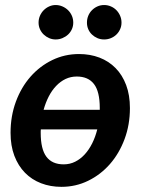

<svg xmlns="http://www.w3.org/2000/svg" viewBox="-20 -736 572 764"><path d="M142.5 -221Q142 -217.5 142 -214Q142 -210.5 142 -207Q142 -142.5 164.8 -112.2Q187.5 -82 233.5 -82Q258 -82 279 -92.5Q300 -103 317 -121.5Q334 -140 346.8 -165.5Q359.5 -191 367 -221ZM377 -306.5Q377 -371.5 354 -401.5Q331 -431.5 285.5 -431.5Q261.5 -431.5 241 -421.8Q220.5 -412 203.5 -394.2Q186.5 -376.5 174 -352.2Q161.5 -328 153.5 -299H377ZM294.5 -521Q338.5 -521 375.8 -506.8Q413 -492.5 440 -465Q467 -437.5 482 -397.5Q497 -357.5 497 -306Q497 -240 475.8 -182.8Q454.5 -125.5 417.5 -83.2Q380.5 -41 331 -16.8Q281.5 7.5 224.5 7.5Q180.5 7.5 143.5 -6.8Q106.5 -21 79.5 -48.5Q52.5 -76 37.2 -116Q22 -156 22 -207.5Q22 -274 43.2 -331.5Q64.5 -389 101.5 -431Q138.5 -473 188 -497Q237.5 -521 294.5 -521ZM271.5 -646Q271.5 -632 266 -619.8Q260.5 -607.5 250.8 -598.5Q241 -589.5 228.2 -584.2Q215.5 -579 201.5 -579Q188 -579 175.8 -584.2Q163.5 -589.5 154 -598.5Q144.5 -607.5 139 -619.8Q133.5 -632 133.5 -646Q133.5 -660.5 139 -673.2Q144.5 -686 154 -695.5Q163.5 -705 175.8 -710.5Q188 -716 201.5 -716Q215.5 -716 228.2 -710.5Q241 -705 250.8 -695.5Q260.5 -686 266 -673.2Q271.5 -660.5 271.5 -646ZM463.5 -646Q463.5 -632 458 -619.8Q452.5 -607.5 443.2 -598.5Q434 -589.5 421.2 -584.2Q408.5 -579 394.5 -579Q380 -579 367.8 -584.2Q355.5 -589.5 346 -598.5Q336.5 -607.5 331.2 -619.8Q326 -632 326 -646Q326 -660.5 331.2 -673.2Q336.5 -686 346 -695.5Q355.5 -705 367.8 -710.5Q380 -716 394.5 -716Q408.5 -716 421.2 -710.5Q434 -705 443.2 -695.5Q452.5 -686 458 -673.2Q463.5 -660.5 463.5 -646Z"/></svg>

Font: Lato 2
Style: Bold Italic
Weight: 700
Italic angle: -7°
Designer: Lukasz Dziedzic with Adam Twardoch and Botio Nikoltchev
Foundry: tyPoland Lukasz Dziedzic
Version: Version 2.015; 2015-08-06; http://www.latofonts.com/